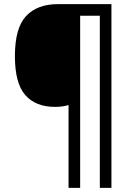

<svg xmlns="http://www.w3.org/2000/svg" viewBox="-20 -780 656 927"><path d="M462 127V-704H367V127H311V-273Q284 -264 245 -264Q152 -264 102 -321Q52 -378 52 -509Q52 -645 106 -702.5Q160 -760 259 -760H518V127Z"/></svg>

Font: Noto Sans Display
Style: Regular
Weight: 400
Designer: Monotype Design team
Foundry: Monotype Imaging Inc.
Version: Version 1.000